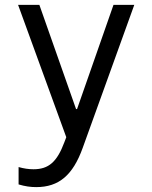

<svg xmlns="http://www.w3.org/2000/svg" viewBox="-20 -560 620 785"><path d="M56 123V194C83 202 105 205 128 205C221 205 278 156 318 45L529 -540H444L295 -114H291L141 -540H54L251 1L243 22C213 102 179 132 117 132C97 132 77 129 56 123Z"/></svg>

Font: CommitMono-dimboump
Style: Regular
Weight: 400
Monospace: yes
Designer: Eigil Nikolajsen
Foundry: Eigil Nikolajsen
Version: Version 1.143